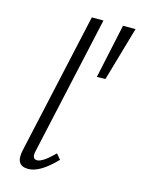

<svg xmlns="http://www.w3.org/2000/svg" viewBox="-110 -775 621 844"><g transform="rotate(15 200.0 -353.0)"><path d="M103 5Q42 5 59 -69L201 -711H254L115 -82Q105 -42 131 -42Q156 -42 208 -94L228 -70Q156 5 103 5ZM329 -465 290 -464 343 -711H400Z"/></g></svg>

Font: EauTest Semilight
Style: Italic
Weight: 300
Italic angle: -12°
Designer: Christian Thalmann (Catharsis Fonts)
Version: Version 0.001;PS 000.001;hotconv 1.0.88;makeotf.lib2.5.64775